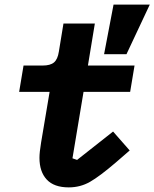

<svg xmlns="http://www.w3.org/2000/svg" viewBox="-20 -800 669 832"><path d="M151 -116Q151 -140 158 -182L195 -402H63L82 -516H165Q198 -516 214 -529.5Q230 -543 235 -576L255 -698H391L361 -516H563L544 -402H342L294 -114L314 -107L470 -230L542 -148L482 -96Q412 -36 370 -12Q328 12 278 12Q214 12 182.5 -22Q151 -56 151 -116ZM528 -565H431L472 -780H629Z"/></svg>

Font: iA Writer Mono V
Style: Regular
Weight: 400
Italic angle: -9.5°
Designer: Mike Abbink, Paul van der Laan, Pieter van Rosmalen
Foundry: Bold Monday
Version: Version 2.000